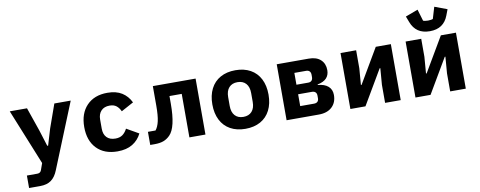

<svg xmlns="http://www.w3.org/2000/svg" viewBox="-77 -1162 4353 1743"><g transform="rotate(-10 2100.0 -291.0)"><path d="M430 -516H581L338 83Q315 142 276 171Q237 200 173 200H71V85H167Q196 85 205 59L227 -3L19 -516H178L253 -299L300 -149H308L353 -299Z M660 -258Q660 -383 729.5 -455.5Q799 -528 920 -528Q1001 -528 1053.5 -495Q1106 -462 1135 -402L1021 -340Q1006 -373 982.5 -391.5Q959 -410 920 -410Q870 -410 842 -380.5Q814 -351 814 -300V-216Q814 -164 842 -135Q870 -106 922 -106Q962 -106 987.5 -124.5Q1013 -143 1031 -178L1143 -114Q1114 -55 1059 -21.5Q1004 12 921 12Q799 12 729.5 -60Q660 -132 660 -258Z M1222 -115H1292Q1315 -143 1326.5 -194Q1338 -245 1338 -335V-516H1732V0H1584V-401H1471V-331Q1471 -112 1405 -46Q1377 -18 1344 -6Q1311 6 1263 6H1222Z M1841 -258Q1841 -341 1872 -402Q1903 -463 1961.5 -495.5Q2020 -528 2100 -528Q2180 -528 2238.5 -495.5Q2297 -463 2328 -402Q2359 -341 2359 -258Q2359 -175 2328 -114Q2297 -53 2238.5 -20.5Q2180 12 2100 12Q2020 12 1961.5 -20.5Q1903 -53 1872 -114Q1841 -175 1841 -258ZM2206 -217V-299Q2206 -356 2178 -387Q2150 -418 2100 -418Q2050 -418 2022 -387Q1994 -356 1994 -299V-217Q1994 -160 2022 -129Q2050 -98 2100 -98Q2150 -98 2178 -129Q2206 -160 2206 -217Z M2480 -516H2775Q2846 -516 2884.5 -480Q2923 -444 2923 -384Q2923 -339 2896.5 -310.5Q2870 -282 2814 -271V-266Q2876 -261 2909.5 -231.5Q2943 -202 2943 -152Q2943 -82 2899 -41Q2855 0 2777 0H2480ZM2751 -105Q2773 -105 2784 -116Q2795 -127 2795 -147V-171Q2795 -192 2783.5 -203Q2772 -214 2751 -214H2624V-105ZM2733 -302Q2753 -302 2764 -313.5Q2775 -325 2775 -346V-367Q2775 -388 2764 -399.5Q2753 -411 2733 -411H2624V-302Z M3068 -516H3212V-350L3200 -198H3206L3393 -516H3532V0H3388V-166L3400 -318H3394L3207 0H3068Z M3668 -516H3812V-350L3800 -198H3806L3993 -516H4132V0H3988V-166L4000 -318H3994L3807 0H3668ZM3731 -684 3710 -739 3825 -782 3857 -675Q3863 -672 3876 -670Q3889 -668 3902 -668Q3915 -668 3928 -670Q3941 -672 3947 -675L3979 -782L4094 -739L4073 -684Q4052 -628 4009.5 -599Q3967 -570 3902 -570Q3837 -570 3794.5 -599Q3752 -628 3731 -684Z"/></g></svg>

Font: iA Writer Quattro V
Style: Regular
Weight: 400
Designer: Mike Abbink, Paul van der Laan, Pieter van Rosmalen, Oliver Reichenstein
Foundry: Information Architects Inc.
Version: Version 2.000